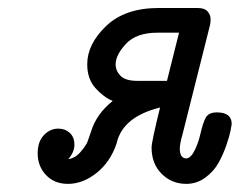

<svg xmlns="http://www.w3.org/2000/svg" viewBox="-20 -450 593 475"><path d="M73.2 -70.8Q73.2 -99.6 88.6 -115.7Q104 -131.8 124 -131.8Q141.1 -131.8 152.6 -121.3Q164.1 -110.8 164.1 -91.8Q164.1 -73.7 148.9 -56.2Q167 -59.1 180.4 -75.4Q193.8 -91.8 196.5 -99.4Q199.2 -106.9 205.1 -124Q218.3 -168 258.8 -200.2Q235.8 -210 215.8 -232.4Q195.8 -254.9 195.8 -291Q195.8 -340.8 242.4 -385.5Q289.1 -430.2 372.1 -430.2H469.2Q486.3 -430.2 493.7 -421.6Q501 -413.1 501 -402.8Q501 -391.6 498 -381.8L431.2 -116.2Q425.3 -96.2 424.8 -83Q424.8 -58.1 440.9 -58.1Q448.7 -58.1 457 -69.8Q469.2 -89.8 475.6 -117.9Q481.9 -146 489 -158.9Q496.1 -171.9 516.1 -171.9H517.1Q553.2 -171.9 553.2 -143.1Q553.2 -141.1 550.5 -127.4Q547.9 -113.8 540 -90.8Q532.2 -67.9 520.5 -46.9Q508.8 -25.9 487.8 -10.5Q466.8 4.9 440.9 4.9Q404.8 4.9 379.9 -20Q355 -44.9 355 -85Q355 -99.1 376 -184.1Q284.2 -161.1 269 -97.2Q268.1 -95.2 268.1 -94.2Q252.9 -49.3 219 -22.2Q185.1 4.9 147.9 4.9Q114.7 4.9 94 -16.8Q73.2 -38.6 73.2 -70.8ZM266.1 -291Q266.1 -274.9 278.1 -262.5Q290 -250 319.8 -250H393.1L422.9 -369.1H369.1Q317.4 -369.1 291.7 -341.6Q266.1 -314 266.1 -291Z"/></svg>

Font: CMU Typewriter Text
Style: Italic
Weight: 500
Italic angle: -14.04°
Version: Version 0.7.0